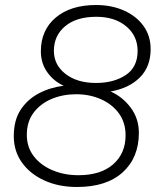

<svg xmlns="http://www.w3.org/2000/svg" viewBox="-20 -736 626 766"><path d="M287 10Q214 10 157 -16Q100 -42 67.5 -87.5Q35 -133 35 -193Q35 -256 62 -297.5Q89 -339 134 -363Q179 -387 234 -394Q194 -412 168.5 -448Q143 -484 143 -531Q143 -616 202.5 -666Q262 -716 363 -716Q425 -716 474.5 -694Q524 -672 552.5 -632.5Q581 -593 581 -540Q581 -470 538 -427Q495 -384 421 -371Q469 -350 501.5 -306.5Q534 -263 534 -206Q534 -107 469.5 -48.5Q405 10 287 10ZM363 -405Q434 -405 481.5 -436.5Q529 -468 529 -533Q529 -593 483.5 -631Q438 -669 364 -669Q285 -669 240 -631.5Q195 -594 195 -533Q195 -477 241.5 -441Q288 -405 363 -405ZM293 -37Q382 -37 431.5 -80.5Q481 -124 481 -196Q481 -247 454.5 -283.5Q428 -320 383 -340Q338 -360 284 -360Q231 -360 186.5 -341.5Q142 -323 114.5 -287Q87 -251 87 -198Q87 -149 114.5 -113Q142 -77 189 -57Q236 -37 293 -37Z"/></svg>

Font: Prodigy Sans Light
Style: Italic
Weight: 300
Italic angle: -13°
Designer: Wei Huang
Foundry: Wei Huang
Version: Version 1.003; ttfautohint (v1.8.3)